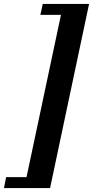

<svg xmlns="http://www.w3.org/2000/svg" viewBox="-91 -720 470 970"><path d="M162 230H-71L-60 175H43L217 -645H113L125 -700H359Z"/></svg>

Font: PT Serif
Style: Bold Italic
Weight: 700
Italic angle: -12°
Designer: A.Korolkova, O.Umpeleva, V.Yefimov
Foundry: ParaType Ltd
Version: Version 1.000W OFL